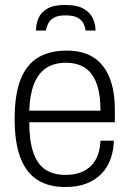

<svg xmlns="http://www.w3.org/2000/svg" viewBox="-20 -742 522 774"><path d="M243 12Q176 12 130.5 -17Q85 -46 62 -107Q39 -168 39 -263Q39 -360 62.5 -420.5Q86 -481 132.5 -509.5Q179 -538 249 -538Q313 -538 355.5 -511.5Q398 -485 420.5 -431.5Q443 -378 443 -298V-249H98Q98 -174 114.5 -126.5Q131 -79 163.5 -58Q196 -37 244 -37Q280 -37 305.5 -47Q331 -57 348.5 -75Q366 -93 375 -119Q384 -145 385 -175H439Q438 -136 426 -102Q414 -68 390 -42.5Q366 -17 329.5 -2.5Q293 12 243 12ZM98 -296H385Q385 -349 375.5 -385.5Q366 -422 348 -445Q330 -468 304 -478.5Q278 -489 246 -489Q197 -489 165 -467Q133 -445 116.5 -402Q100 -359 98 -296ZM243 -722Q291 -722 317.5 -706.5Q344 -691 354.5 -667.5Q365 -644 365 -619H325Q324 -630 318 -644.5Q312 -659 295 -669.5Q278 -680 244 -680Q212 -680 195.5 -669.5Q179 -659 173 -644.5Q167 -630 165 -619H125Q125 -644 134.5 -667.5Q144 -691 169.5 -706.5Q195 -722 243 -722Z"/></svg>

Font: Archivo SemiCondensed ExtraLight
Style: Regular
Weight: 250
Width: 4
Designer: Hector Gatti
Foundry: Omnibus-Type
Version: Version 2.001